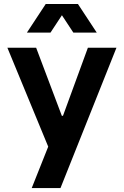

<svg xmlns="http://www.w3.org/2000/svg" viewBox="-20 -747 630 978"><path d="M17.6 -503.9H164.1L294.9 -157.2H300.8L427.7 -503.9H573.2L288.1 210.9H141.6L225.6 0ZM212.9 -726.6H377L472.7 -581.1H353.5L295.4 -669.4L237.3 -581.1H117.2Z"/></svg>

Font: Wanted Sans
Style: Bold
Weight: 700
Designer: Original Design by Kil Hyung-jin and Kang Hanbin, Wanted Lab, Inc; Hangeul from Source Han Sans by Jang Soo-young and Ka
Foundry: Wanted Lab, Inc.
Version: Version 1.000